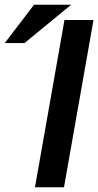

<svg xmlns="http://www.w3.org/2000/svg" viewBox="-122 -787 413 807"><path d="M271 -703H149L25 0H147ZM-102 -606H-19L177 -767H21Z"/></svg>

Font: Geom Medium
Style: Italic
Weight: 500
Italic angle: -10°
Version: Version 1.102